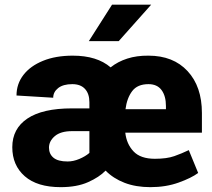

<svg xmlns="http://www.w3.org/2000/svg" viewBox="-20 -770 885 800"><path d="M606.4 9.8Q545.9 9.8 499 -8.3Q452.1 -26.4 419.9 -59.1Q393.6 -31.7 346.9 -11Q300.3 9.8 232.9 9.8Q135.3 9.8 83.3 -35.6Q31.2 -81.1 31.2 -156.7Q31.2 -233.9 94.2 -276.1Q157.2 -318.4 279.3 -318.4H352.5V-343.8Q352.5 -379.4 334.2 -399.4Q315.9 -419.4 281.2 -419.4Q243.2 -419.4 222.4 -403.1Q201.7 -386.7 201.7 -362.8L48.8 -372.1Q48.8 -420.4 77.6 -457.8Q106.4 -495.1 159.2 -516.6Q211.9 -538.1 283.2 -538.1Q384.3 -538.1 440.9 -489.3Q470.7 -513.2 510.3 -525.9Q549.8 -538.6 598.6 -538.1Q702.1 -538.1 761.7 -473.6Q821.3 -409.2 821.3 -299.3V-217.3H502Q507.3 -169.9 536.4 -139.2Q565.4 -108.4 625.5 -108.4Q674.8 -108.4 706.1 -119.4Q737.3 -130.4 766.6 -144.5L805.7 -49.3Q777.3 -28.3 724.4 -9.3Q671.4 9.8 606.4 9.8ZM598.6 -419.4Q552.7 -419.4 530.8 -390.4Q508.8 -361.3 502.9 -314.9H671.4V-328.1Q671.4 -370.1 653.1 -394.8Q634.8 -419.4 598.6 -419.4ZM261.7 -97.2Q285.6 -97.2 310.5 -107.7Q335.4 -118.2 352.5 -132.8V-223.6H280.3Q232.9 -223.6 208.5 -202.9Q184.1 -182.1 184.1 -154.8Q184.1 -128.4 202.9 -112.8Q221.7 -97.2 261.7 -97.2ZM350.1 -598.6 446.8 -750.5H609.9L474.6 -598.6Z"/></svg>

Font: Vazirmatn RD UI ExtraBold
Style: Regular
Weight: 800
Designer: Saber Rastikerdar
Foundry: Saber Rastikerdar
Version: Version 33.003